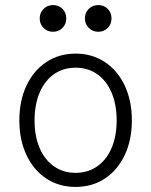

<svg xmlns="http://www.w3.org/2000/svg" viewBox="-20 -737 602 765"><path d="M57.1 -257.3Q57.1 -335.4 85.4 -395.8Q113.8 -456.1 164.6 -489.7Q215.3 -523.4 281.2 -523.4Q347.2 -523.4 397.9 -489.7Q448.7 -456.1 477.1 -395.8Q505.4 -335.4 505.4 -257.3Q505.4 -179.7 477.1 -119.4Q448.7 -59.1 397.9 -25.6Q347.2 7.8 281.2 7.8Q215.3 7.8 164.6 -25.6Q113.8 -59.1 85.4 -119.4Q57.1 -179.7 57.1 -257.3ZM444.8 -257.3Q444.8 -319.8 424.8 -367.4Q404.8 -415 367.7 -441.2Q330.6 -467.3 281.2 -467.3Q231.9 -467.3 194.8 -441.2Q157.7 -415 137.7 -367.4Q117.7 -319.8 117.7 -257.3Q117.7 -194.8 137.7 -147.7Q157.7 -100.6 194.8 -74.5Q231.9 -48.3 281.2 -48.3Q330.6 -48.3 367.7 -74.5Q404.8 -100.6 424.8 -147.7Q444.8 -194.8 444.8 -257.3ZM318.4 -663.6Q318.4 -686.5 333.7 -701.7Q349.1 -716.8 371.6 -716.8Q394 -716.8 409.2 -701.7Q424.3 -686.5 424.3 -663.6Q424.3 -641.1 409.2 -625.7Q394 -610.4 371.6 -610.4Q349.1 -610.4 333.7 -625.7Q318.4 -641.1 318.4 -663.6ZM138.2 -663.6Q138.2 -686 153.6 -701.4Q168.9 -716.8 190.9 -716.8Q213.9 -716.8 229 -701.7Q244.1 -686.5 244.1 -663.6Q244.1 -641.1 229 -625.7Q213.9 -610.4 190.9 -610.4Q168.9 -610.4 153.6 -625.7Q138.2 -641.1 138.2 -663.6Z"/></svg>

Font: Reddit Mono Light
Style: Regular
Weight: 300
Monospace: yes
Designer: Stephen Hutchings
Foundry: Reddit
Version: Version 1.011